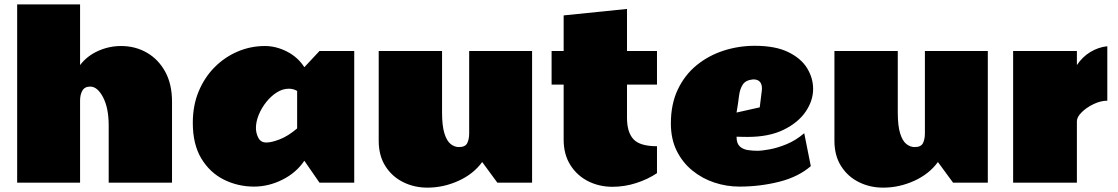

<svg xmlns="http://www.w3.org/2000/svg" viewBox="-20 -842 5151 885"><path d="M59.1 0V-821.8H349.1V-542Q380.9 -584 431.6 -606.9Q482.4 -629.9 538.1 -629.9Q603.5 -629.9 656.7 -599.4Q710 -568.8 741.5 -511.5Q772.9 -454.1 772.9 -374V0H481V-263.2Q481 -344.2 455.1 -393.6Q429.2 -442.9 396 -442.9Q370.6 -442.9 359.9 -424.6Q349.1 -406.2 349.1 -378.9V0Z M868.7 -275.9Q868.7 -356 895.8 -420.9Q922.9 -485.8 969.7 -532.7Q1016.6 -579.6 1076.2 -604.7Q1135.7 -629.9 1200.7 -629.9Q1252.9 -629.9 1303 -604.2Q1353 -578.6 1382.8 -532.2L1452.6 -606.9H1612.8V0H1452.6L1382.8 -101.1Q1345.2 -45.4 1281.7 -13.7Q1218.3 18.1 1150.9 18.1Q1076.7 18.1 1012.2 -13.9Q947.8 -45.9 908.2 -111.1Q868.7 -176.3 868.7 -275.9ZM1159.7 -252Q1159.7 -228 1170.9 -206.5Q1182.1 -185.1 1207.5 -185.1Q1231.9 -185.1 1270 -200Q1308.1 -214.8 1349.6 -250V-422.9Q1332.5 -433.1 1311 -433.1Q1283.2 -433.1 1256.3 -416.3Q1229.5 -399.4 1207.8 -372.3Q1186 -345.2 1172.9 -313.5Q1159.7 -281.7 1159.7 -252Z M2017.6 -324.2Q2017.6 -261.7 2028.6 -226.8Q2039.6 -191.9 2057.4 -178Q2075.2 -164.1 2095.2 -164.1Q2124.5 -164.1 2133.5 -181.9Q2142.6 -199.7 2142.6 -228V-606.9H2432.6V0H2272.5L2202.6 -95.2Q2162.1 -39.6 2093 -8.3Q2023.9 22.9 1950.2 22.9Q1889.2 22.9 1837.9 -2.7Q1786.6 -28.3 1756.1 -76.7Q1725.6 -125 1725.6 -192.9V-606.9H2017.6Z M2522.5 -606.9H2578.1V-771L2870.1 -800.8V-606.9H3008.3V-452.1H2870.1V-298.8Q2870.1 -232.4 2899.9 -200.2Q2929.7 -168 3008.3 -168V-43.9Q2966.3 -15.6 2912.6 1.7Q2858.9 19 2803.2 19Q2741.7 19 2690.7 -6.8Q2639.6 -32.7 2608.9 -81.5Q2578.1 -130.4 2578.1 -198.2V-452.1H2522.5Z M3388.2 18.1Q3329.1 18.1 3272.9 -0.5Q3216.8 -19 3171.4 -55.9Q3126 -92.8 3099.1 -147Q3072.3 -201.2 3072.3 -272.9Q3072.3 -362.3 3104.2 -429.4Q3136.2 -496.6 3190.9 -541.3Q3245.6 -585.9 3314.9 -608.4Q3384.3 -630.9 3459 -630.9Q3553.7 -630.9 3613 -602.1Q3672.4 -573.2 3700.2 -527.8Q3728 -482.4 3728 -432.1Q3728 -377.9 3693.4 -327.1Q3658.7 -276.4 3591.6 -243.7Q3524.4 -210.9 3426.3 -210.9Q3417 -210.9 3401.6 -211.2Q3386.2 -211.4 3375 -211.9Q3375 -181.2 3389.6 -167.5Q3404.3 -153.8 3426.5 -150.4Q3448.7 -147 3471.2 -147Q3491.2 -147 3527.6 -153.6Q3564 -160.2 3606.4 -177.7Q3648.9 -195.3 3687 -228L3717.3 -76.2Q3659.7 -26.4 3571.5 -4.2Q3483.4 18.1 3388.2 18.1ZM3375 -323.2 3481.9 -347.2 3491.2 -421.9Q3491.2 -424.8 3491.7 -427.5Q3492.2 -430.2 3492.2 -433.1Q3492.2 -476.1 3452.1 -476.1Q3417.5 -473.1 3403.8 -452.4Q3390.1 -431.6 3386.2 -398.2Q3382.3 -364.7 3375 -323.2Z M4118.2 -324.2Q4118.2 -261.7 4129.2 -226.8Q4140.1 -191.9 4158 -178Q4175.8 -164.1 4195.8 -164.1Q4225.1 -164.1 4234.1 -181.9Q4243.2 -199.7 4243.2 -228V-606.9H4533.2V0H4373L4303.2 -95.2Q4262.7 -39.6 4193.6 -8.3Q4124.5 22.9 4050.8 22.9Q3989.7 22.9 3938.5 -2.7Q3887.2 -28.3 3856.7 -76.7Q3826.2 -125 3826.2 -192.9V-606.9H4118.2Z M5084 -377.9Q5053.7 -377.9 5021 -362.3Q4988.3 -346.7 4966.1 -324.7Q4943.8 -302.7 4943.8 -283.2V0H4649.9V-606.9H4943.8V-542Q4968.8 -579.6 5005.6 -602.1Q5042.5 -624.5 5084 -628.9Z"/></svg>

Font: Rammetto One
Style: Regular
Weight: 400
Designer: Vernon Adams
Foundry: Vernon Adams
Version: Version 1.100; ttfautohint (v1.8.4.7-5d5b)